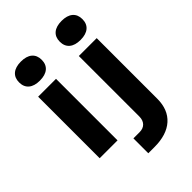

<svg xmlns="http://www.w3.org/2000/svg" viewBox="-309 -1016 1368 1368"><g transform="rotate(-45 375.0 -332.0)"><path d="M260 -620V0H80V-620ZM170 -692Q115 -692 85.5 -717Q56 -742 56 -788Q56 -834 85.5 -859Q115 -884 170 -884Q225 -884 254.5 -859Q284 -834 284 -788Q284 -742 254.5 -717Q225 -692 170 -692ZM670 -620V-10Q670 100 603 160Q536 220 412 220H350V70H412Q449 70 469.5 48.5Q490 27 490 -10V-620ZM580 -692Q525 -692 495.5 -717Q466 -742 466 -788Q466 -834 495.5 -859Q525 -884 580 -884Q635 -884 664.5 -859Q694 -834 694 -788Q694 -742 664.5 -717Q635 -692 580 -692Z"/></g></svg>

Font: Martian Mono SemiExpanded ExtraBold
Style: Regular
Weight: 800
Width: 6
Designer: Roman Shamin
Foundry: Evil Martians
Version: Version 1.000